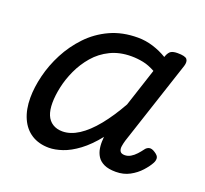

<svg xmlns="http://www.w3.org/2000/svg" viewBox="-99 -635 819 768"><g transform="rotate(20 311.0 -251.0)"><path d="M180 17Q137 17 106 -2.5Q75 -22 58.5 -59Q42 -96 42 -146Q42 -190 54.5 -241Q67 -292 92.5 -341Q118 -390 156.5 -430.5Q195 -471 247 -495Q299 -519 365 -519Q398 -519 430 -509Q462 -499 490 -482L491 -486Q498 -504 507.5 -509.5Q517 -515 535 -515Q567 -515 575 -505.5Q583 -496 577 -476L458 -115Q454 -102 452 -89Q450 -76 455 -67.5Q460 -59 475 -59Q488 -59 500 -66Q512 -73 522.5 -84.5Q533 -96 541 -107Q547 -116 557.5 -119Q568 -122 583 -112Q599 -102 600 -91.5Q601 -81 595 -70Q586 -53 567.5 -32.5Q549 -12 523 2Q497 16 464 16Q433 16 414 7Q395 -2 385.5 -17Q376 -32 373 -51Q370 -70 372 -90Q372 -93 372 -95.5Q372 -98 373 -100Q338 -56 303 -30Q268 -4 236.5 6.5Q205 17 180 17ZM132 -157Q132 -126 140.5 -105.5Q149 -85 166.5 -74Q184 -63 208 -63Q242 -63 277 -85.5Q312 -108 347 -151Q382 -194 415 -253L468 -415Q441 -430 416 -435Q391 -440 366 -440Q316 -440 277 -421Q238 -402 210.5 -370Q183 -338 165.5 -300Q148 -262 140 -224.5Q132 -187 132 -157Z"/></g></svg>

Font: Playwrite MX
Style: Regular
Weight: 400
Designer: Veronika Burian, José Scaglione
Foundry: TypeTogether
Version: Version 1.002